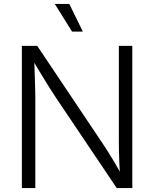

<svg xmlns="http://www.w3.org/2000/svg" viewBox="-20 -962 789 982"><path d="M91.8 0V-727.5H170.4L502.4 -231.9Q516.1 -211.9 533 -185.1Q549.8 -158.2 568.4 -127Q586.9 -95.7 604.5 -62L594.2 -59.6Q591.8 -93.8 590.3 -127.2Q588.9 -160.6 588.4 -190.4Q587.9 -220.2 587.9 -242.7V-727.5H656.7V0H577.1L267.1 -460.9Q250 -486.8 231.9 -515.4Q213.9 -543.9 192.1 -580.1Q170.4 -616.2 141.6 -664.1L154.8 -667.5Q156.2 -622.6 157.5 -583.5Q158.7 -544.4 159.7 -513.7Q160.6 -482.9 160.6 -461.4V0ZM348.6 -800.3 260.3 -941.9H334.5L403.8 -800.3Z"/></svg>

Font: Inter 18pt Light
Style: Regular
Weight: 300
Designer: Rasmus Andersson
Foundry: rsms
Version: Version 4.001;git-66647c0bb